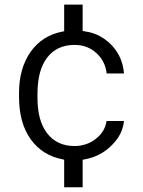

<svg xmlns="http://www.w3.org/2000/svg" viewBox="-20 -676 604 812"><path d="M295.2 -58.4C245.3 -58.4 207.1 -76.6 179.3 -112.3C152.1 -147.6 138.5 -197.5 138.5 -262V-279.6C138.5 -312.3 142.1 -341.6 148.6 -367.3C155.2 -392.4 165.7 -414.1 179.3 -432.2C192.9 -449.9 209.1 -463.5 228.7 -472.5C248.4 -481.6 270.5 -486.1 295.2 -486.1C332.5 -486.1 363.7 -474.1 389.4 -449.9C413.1 -427.7 427.2 -399.5 431.2 -365.2H504.3C500.8 -410.6 484.6 -449.4 455.4 -481.6C444.8 -493.2 433.8 -502.8 421.7 -511.3C409.1 -519.9 396 -527 381.9 -532.5C367.3 -538 352.1 -541.6 336 -544.1L329.5 -545.1V-551.6V-656.4H251.4V-550.1V-544.1L245.3 -542.6C187.9 -532 142.6 -503.3 109.8 -457.4C77.1 -410.6 60.5 -352.6 60.5 -283.1V-265.5C60.5 -193.5 76.6 -134 109.3 -87.7C142.1 -41.8 187.4 -13.1 245.3 -2L251.4 -0.5V5.5V115.9H329.5V6V-0.5L335.5 -1.5C359.2 -5.5 380.9 -12.6 400.5 -23.2C420.2 -33.2 437.8 -46.3 453.9 -63C469 -78.1 480.6 -94.2 489.2 -110.8C497.2 -127.5 502.3 -145.6 504.3 -164.2H430.7C426.2 -135 412.1 -110.3 387.4 -90.7C380.9 -85.1 374.3 -80.6 367.3 -76.6C359.7 -72.5 352.1 -69 344.6 -66.5C337 -64 329 -62 320.9 -60.5C312.3 -58.9 303.8 -58.4 295.2 -58.4Z"/></svg>

Font: Vazir FD Light
Style: Regular
Weight: 300
Foundry: DejaVu fonts team - Redesigned by Saber Rastikerdar
Version: Version 21.10;October 20, 2019;FontCreator 12.0.0.2547 64-bi